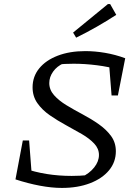

<svg xmlns="http://www.w3.org/2000/svg" viewBox="-20 -912 667 943"><path d="M56 -31 96 -86Q204 -48 332 -48Q372 -48 413 -52L380 -42Q419 -60 442.5 -89.5Q466 -119 466 -151Q466 -182 442.5 -207Q419 -232 382 -253.5Q345 -275 303.5 -297.5Q262 -320 224.5 -346Q187 -372 163.5 -405.5Q140 -439 140 -483Q140 -536 172.5 -576Q205 -616 263.5 -638.5Q322 -661 399 -661Q446 -661 496 -652.5Q546 -644 595 -626L566 -569Q515 -584 456 -591.5Q397 -599 342 -599Q319 -599 299 -598Q279 -597 260 -594L292 -601Q260 -587 241 -560.5Q222 -534 222 -504Q222 -471 245.5 -444.5Q269 -418 306 -395.5Q343 -373 385.5 -350.5Q428 -328 465 -302Q502 -276 525.5 -244Q549 -212 549 -169Q549 -116 515.5 -75.5Q482 -35 422 -12Q362 11 284 11Q234 11 175.5 0Q117 -11 56 -31ZM138 -26 56 -31 92 -222H123ZM528 -443 513 -632 595 -626 559 -443ZM354 -727 339 -752 510 -892H521L551 -839Q503 -808 455 -780.5Q407 -753 354 -727Z"/></svg>

Font: Piazzolla 24pt
Style: Italic
Weight: 400
Italic angle: -11.3°
Designer: Juan Pablo del Peral
Foundry: Huerta Tipografica
Version: Version 2.005